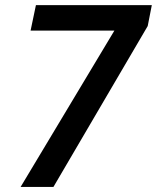

<svg xmlns="http://www.w3.org/2000/svg" viewBox="-20 -734 616 754"><path d="M61 0 429.2 -613.8H100.1L121.1 -713.9H576.2L560.1 -631.8L189.9 0Z"/></svg>

Font: TypoPRO Open Sans
Style: Italic
Weight: 600
Italic angle: -12°
Foundry: Ascender Corporation
Version: Version 1.10